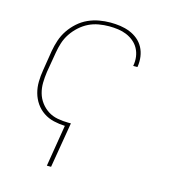

<svg xmlns="http://www.w3.org/2000/svg" viewBox="-110 -617 821 922"><g transform="rotate(15 300.0 -156.5)"><path d="M208 215 242 8Q214 7 186 0.5Q158 -6 135 -21.5Q112 -37 96.5 -59.5Q81 -82 73.5 -109Q66 -136 66.5 -165Q67 -194 72 -223L88 -323Q93 -351 102 -378Q111 -405 127.5 -429.5Q144 -454 166.5 -474Q189 -494 215.5 -506Q242 -518 270 -523Q298 -528 326 -528Q351 -528 375.5 -524.5Q400 -521 422.5 -512Q445 -503 463 -488Q481 -473 492 -452.5Q503 -432 506.5 -407.5Q510 -383 506 -357L505 -355H484L485 -357Q489 -380 486 -401.5Q483 -423 473 -441.5Q463 -460 446.5 -473.5Q430 -487 410.5 -495Q391 -503 369 -506Q347 -509 324 -509Q299 -509 273 -504.5Q247 -500 223.5 -488.5Q200 -477 179.5 -458.5Q159 -440 144 -417.5Q129 -395 121 -370Q113 -345 109 -320L92 -220Q88 -193 87.5 -166Q87 -139 94 -114Q101 -89 116.5 -68.5Q132 -48 153 -34.5Q174 -21 200.5 -16Q227 -11 254 -11H267L229 215Z"/></g></svg>

Font: Iosevka Thin Extended
Style: Italic
Weight: 100
Width: 7
Italic angle: -9°
Monospace: yes
Designer: Belleve Invis
Foundry: Belleve Invis
Version: Version 32.5.0; ttfautohint (v1.8.4)